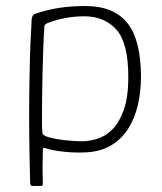

<svg xmlns="http://www.w3.org/2000/svg" viewBox="-20 -500 535 636"><path d="M80 109Q78 37 77 -39Q76 -115 77 -195Q78 -236 78.5 -277Q79 -318 81 -358.5Q83 -399 85 -438Q86 -443 88.5 -448Q91 -453 99 -455Q137 -468 176.5 -474Q216 -480 263 -480Q357 -480 402 -423.5Q447 -367 447 -245Q447 -198 437 -153.5Q427 -109 404.5 -73.5Q382 -38 345.5 -17Q309 4 257 5Q239 6 214.5 4.5Q190 3 167.5 -0.5Q145 -4 134 -8Q128 -11 125 -10Q122 -9 122 -4Q122 4 121.5 21.5Q121 39 121 61Q121 83 122 107Q122 109 121.5 112.5Q121 116 115 116H87Q83 116 81.5 113Q80 110 80 109ZM120 -65Q120 -55 126.5 -51.5Q133 -48 139 -46Q164 -39 196 -35.5Q228 -32 251 -32Q276 -32 303 -40.5Q330 -49 352.5 -71.5Q375 -94 390 -136Q405 -178 405 -245Q405 -358 365.5 -402Q326 -446 259 -446Q228 -446 198 -440.5Q168 -435 144 -426Q137 -424 132 -420.5Q127 -417 127 -412Q125 -385 123.5 -345.5Q122 -306 121 -262Q120 -218 119.5 -177Q119 -136 119 -105.5Q119 -75 120 -65Z"/></svg>

Font: Glory Thin ExtraLight
Style: Regular
Weight: 250
Version: Version 1.011